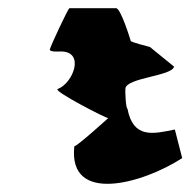

<svg xmlns="http://www.w3.org/2000/svg" viewBox="-20 -528 466 470"><path d="M102 -407C101 -400 125 -402 129 -402C189 -402 159 -324 121 -310C110 -305 244 -236 245 -239C245 -239 169 -170 162 -170C146 -27 329 -78 426 -141L408 -211C355 -200 306 -188 292 -262C288 -262 286 -306 287 -312C292 -338 402 -342 406 -365L347 -413C347 -413 299 -425 300 -428C300 -428 276 -508 264 -508H150C147 -508 103 -414 102 -407Z"/></svg>

Font: Recovery
Style: Obl
Weight: 400
Version: Version 0.27